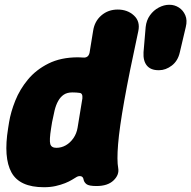

<svg xmlns="http://www.w3.org/2000/svg" viewBox="-20 -762 801 804"><path d="M164 22Q62 22 28 -40Q-6 -102 14 -225L18 -250Q25 -293 44 -340.5Q63 -388 97 -429Q131 -470 183 -496Q235 -522 307 -522Q313 -522 319 -521.5Q325 -521 328 -521Q350 -519 355 -541L370 -633Q376 -673 404.5 -697.5Q433 -722 473 -722Q514 -722 541 -697Q568 -672 559 -631Q521 -456 500.5 -341Q480 -226 474.5 -158Q469 -90 475 -58Q480 -30 455.5 -6.5Q431 17 384 17Q352 17 342 9Q332 1 330 -10Q328 -22 319 -24Q310 -26 301 -21Q294 -17 282 -9.5Q270 -2 252.5 5Q235 12 213 17Q191 22 164 22ZM216 -143Q237 -143 255.5 -153.5Q274 -164 287.5 -183.5Q301 -203 305 -228L325 -350Q327 -372 313 -373Q307 -374 299.5 -374.5Q292 -375 283 -375Q261 -375 247 -365.5Q233 -356 223.5 -339Q214 -322 208.5 -299Q203 -276 198 -250L194 -225Q186 -175 190.5 -159Q195 -143 216 -143ZM590 -649Q593 -677 608 -698Q623 -719 645 -730.5Q667 -742 688 -742H690Q711 -742 729 -730.5Q747 -719 756 -698Q765 -677 758 -649L733 -543Q725 -507 699.5 -487.5Q674 -468 646 -468H644Q611 -468 595 -487.5Q579 -507 581 -543Z"/></svg>

Font: Winky Sans ExtraBold
Style: Italic
Weight: 800
Italic angle: -8.97852°
Designer: Simon Atzbach
Foundry: typofactur
Version: Version 1.205